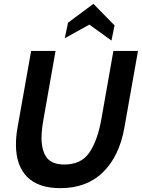

<svg xmlns="http://www.w3.org/2000/svg" viewBox="-20 -965 738 999"><path d="M63 -212Q63 -256 71 -300L142 -700H269L206 -343Q196 -287 196 -245Q197 -179 224 -144Q251 -109 315 -109Q402 -109 444.5 -170.5Q487 -232 507 -343L570 -700H698L627 -300Q601 -153 516.5 -69.5Q432 14 294 14Q179 14 121 -45Q63 -104 63 -212ZM334 -847 466 -945 576 -833 560 -754 445 -837 317 -766Z"/></svg>

Font: Cabin
Style: Bold Italic
Weight: 700
Italic angle: -7°
Designer: Pablo Impallari
Foundry: Pablo Impallari. http://www.impallari.com Igino Marini. http://www.ikern.com
Version: Version 2.200